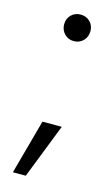

<svg xmlns="http://www.w3.org/2000/svg" viewBox="-103 -555 421 720"><g transform="rotate(15 107.0 -195.5)"><path d="M118 -411Q96 -411 81.5 -426Q67 -441 67 -463Q67 -485 81.5 -499.5Q96 -514 118 -514Q140 -514 154.5 -499.5Q169 -485 169 -463Q169 -441 154.5 -426Q140 -411 118 -411ZM25 123 83 -89H158L75 123Z"/></g></svg>

Font: DM Sans 16pt Light
Style: Regular
Weight: 300
Version: Version 4.004;gftools[0.9.30]